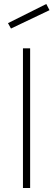

<svg xmlns="http://www.w3.org/2000/svg" viewBox="-20 -942 268 962"><path d="M95 0H131V-700H95ZM20 -826 35 -799 228 -891 212 -922Z"/></svg>

Font: TitilliumText22L
Style: 1 wt
Weight: 100
Designer: Campivisivi
Foundry: Campivisivi
Version: 1.000